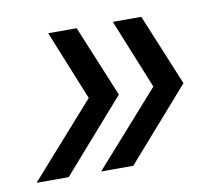

<svg xmlns="http://www.w3.org/2000/svg" viewBox="-53 -524 598 518"><g transform="rotate(-10 245.5 -265.0)"><path d="M8 -69 205 -291 201 -234 109 -461H187L268 -265L96 -69ZM185 -69 382 -291 378 -234 286 -461H364L445 -265L273 -69Z"/></g></svg>

Font: Work Sans
Style: Italic
Weight: 400
Italic angle: -13°
Designer: Wei Huang
Foundry: Wei Huang
Version: Version 2.012